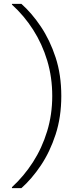

<svg xmlns="http://www.w3.org/2000/svg" viewBox="-20 -831 388 996"><path d="M91 145H42V140Q104 83 151 10Q198 -63 224.5 -150Q251 -237 251 -333Q251 -430 225 -516.5Q199 -603 152 -676.5Q105 -750 42 -807V-811H91Q145 -763 192 -693Q239 -623 268.5 -533Q298 -443 298 -333Q298 -224 268.5 -133.5Q239 -43 192 27Q145 97 91 145Z"/></svg>

Font: DM Sans 10pt ExtraLight
Style: Regular
Weight: 250
Version: Version 4.004;gftools[0.9.30]